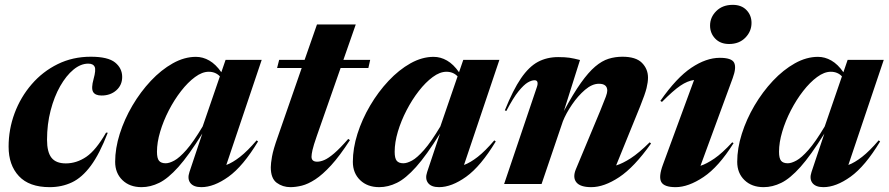

<svg xmlns="http://www.w3.org/2000/svg" viewBox="-20 -759 3666 792"><path d="M344 -496.5Q313 -496.5 283 -471.8Q253 -447 228.2 -403.5Q203.5 -360 188.8 -303.2Q174 -246.5 174 -182.5Q174 -131.5 192.5 -108.2Q211 -85 251.5 -85Q296 -85 336 -112.2Q376 -139.5 417.5 -212L424.5 -211.5Q391 -124.5 354.8 -75.5Q318.5 -26.5 276.8 -6.8Q235 13 185 13Q100.5 13 58 -32.5Q15.5 -78 15.5 -154Q15.5 -225.5 40.2 -292Q65 -358.5 110.5 -411.2Q156 -464 218 -494.5Q280 -525 354.5 -525Q425.5 -525 454.8 -501.2Q484 -477.5 484 -441.5Q484 -408 459.8 -386.5Q435.5 -365 399 -365Q372.5 -365 364 -380Q355.5 -395 366 -433Q376.5 -470.5 370.5 -483.5Q364.5 -496.5 344 -496.5Z M761.5 -49.5 814.5 -208Q758.5 -118 715.8 -70.2Q673 -22.5 636.8 -4.8Q600.5 13 564 13Q515 13 485 -16Q455 -45 455 -91.5Q455 -147 474 -207Q493 -267 526.2 -323.5Q559.5 -380 602.2 -425.5Q645 -471 692.8 -497.8Q740.5 -524.5 788 -524.5Q817 -524.5 843.5 -509.2Q870 -494 893 -461L910.5 -512H1059.5L913.5 -78.5Q939.5 -88 970.2 -112Q1001 -136 1038.5 -180L1044.5 -175.5Q982.5 -73 922.5 -30Q862.5 13 810.5 13Q778.5 13 765.2 -4.2Q752 -21.5 761.5 -49.5ZM627.5 -133Q627.5 -106 636 -95.8Q644.5 -85.5 663.5 -85.5Q678.5 -85.5 699.2 -96.8Q720 -108 748.8 -140.5Q777.5 -173 816 -237.5L887 -444Q869 -463 841 -463Q814 -463 784.5 -441.2Q755 -419.5 727 -383.5Q699 -347.5 676.5 -304Q654 -260.5 640.8 -216Q627.5 -171.5 627.5 -133Z M1287 -198.5Q1273 -158.5 1269 -140.2Q1265 -122 1265 -112.5Q1265 -92 1288.5 -92Q1301.5 -92 1318 -99Q1334.5 -106 1358.2 -126.2Q1382 -146.5 1416.5 -186L1423.5 -181Q1381.5 -116 1346 -77.2Q1310.5 -38.5 1280.5 -19Q1250.5 0.5 1225 6.8Q1199.5 13 1178 13Q1146 13 1121.5 -5Q1097 -23 1097 -69Q1097 -84 1102 -113Q1107 -142 1126 -195L1224.5 -478.5H1123L1131.5 -512H1236.5L1287.5 -658H1447.5L1396.5 -512H1507L1499.5 -478.5H1385Z M1742 -49.5 1795 -208Q1739 -118 1696.2 -70.2Q1653.5 -22.5 1617.2 -4.8Q1581 13 1544.5 13Q1495.5 13 1465.5 -16Q1435.5 -45 1435.5 -91.5Q1435.5 -147 1454.5 -207Q1473.5 -267 1506.8 -323.5Q1540 -380 1582.8 -425.5Q1625.5 -471 1673.2 -497.8Q1721 -524.5 1768.5 -524.5Q1797.5 -524.5 1824 -509.2Q1850.5 -494 1873.5 -461L1891 -512H2040L1894 -78.5Q1920 -88 1950.8 -112Q1981.5 -136 2019 -180L2025 -175.5Q1963 -73 1903 -30Q1843 13 1791 13Q1759 13 1745.8 -4.2Q1732.5 -21.5 1742 -49.5ZM1608 -133Q1608 -106 1616.5 -95.8Q1625 -85.5 1644 -85.5Q1659 -85.5 1679.8 -96.8Q1700.5 -108 1729.2 -140.5Q1758 -173 1796.5 -237.5L1867.5 -444Q1849.5 -463 1821.5 -463Q1794.5 -463 1765 -441.2Q1735.5 -419.5 1707.5 -383.5Q1679.5 -347.5 1657 -304Q1634.5 -260.5 1621.2 -216Q1608 -171.5 1608 -133Z M2068.5 -301 2062.5 -304Q2096.5 -388.5 2129.2 -436.2Q2162 -484 2199 -503.8Q2236 -523.5 2282.5 -523.5Q2311 -523.5 2329.2 -520.8Q2347.5 -518 2372.5 -511.5L2306 -301Q2344.5 -372.5 2376 -416.8Q2407.5 -461 2435.2 -484.5Q2463 -508 2490.2 -516.5Q2517.5 -525 2547.5 -525Q2603 -525 2628 -499.8Q2653 -474.5 2653 -439Q2653 -420 2647 -395.5Q2641 -371 2620.5 -320L2521.5 -76.5Q2548 -84.5 2581.8 -106.2Q2615.5 -128 2660 -172L2665.5 -167Q2596.5 -69.5 2534.2 -28.2Q2472 13 2419 13Q2373.5 13 2357.5 -7Q2341.5 -27 2355.5 -61L2456 -302Q2473.5 -344.5 2479.2 -360.5Q2485 -376.5 2485 -385Q2485 -413.5 2450.5 -413.5Q2422.5 -413.5 2393.2 -388.5Q2364 -363.5 2339.5 -327.5Q2315 -291.5 2302 -259L2214 0H2059.5L2194.5 -399.5Q2199 -412 2197 -420Q2195 -428 2185 -428Q2173 -428 2157 -418.8Q2141 -409.5 2119 -382.5Q2097 -355.5 2068.5 -301Z M2909 -653.5Q2909 -688 2934.8 -713.5Q2960.5 -739 3002.5 -739Q3038.5 -739 3059.2 -717.5Q3080 -696 3080 -664.5Q3080 -629.5 3054.5 -603.5Q3029 -577.5 2987.5 -577.5Q2951.5 -577.5 2930.2 -599.8Q2909 -622 2909 -653.5ZM2714.5 -79.5 2843 -429Q2816 -425.5 2786.5 -405.5Q2757 -385.5 2710.5 -338.5L2704 -343Q2770.5 -438.5 2831.8 -479.5Q2893 -520.5 2949 -520.5Q2998 -520.5 3008.2 -500.5Q3018.5 -480.5 3002.5 -437L2869.5 -75Q2894.5 -83 2926.8 -105Q2959 -127 3000.5 -172L3006 -168.5Q2944.5 -70.5 2882 -28.8Q2819.5 13 2767 13Q2719.5 13 2707.8 -8.2Q2696 -29.5 2714.5 -79.5Z M3327.5 -49.5 3380.5 -208Q3324.5 -118 3281.8 -70.2Q3239 -22.5 3202.8 -4.8Q3166.5 13 3130 13Q3081 13 3051 -16Q3021 -45 3021 -91.5Q3021 -147 3040 -207Q3059 -267 3092.2 -323.5Q3125.5 -380 3168.2 -425.5Q3211 -471 3258.8 -497.8Q3306.5 -524.5 3354 -524.5Q3383 -524.5 3409.5 -509.2Q3436 -494 3459 -461L3476.5 -512H3625.5L3479.5 -78.5Q3505.5 -88 3536.2 -112Q3567 -136 3604.5 -180L3610.5 -175.5Q3548.5 -73 3488.5 -30Q3428.5 13 3376.5 13Q3344.5 13 3331.2 -4.2Q3318 -21.5 3327.5 -49.5ZM3193.5 -133Q3193.5 -106 3202 -95.8Q3210.5 -85.5 3229.5 -85.5Q3244.5 -85.5 3265.2 -96.8Q3286 -108 3314.8 -140.5Q3343.5 -173 3382 -237.5L3453 -444Q3435 -463 3407 -463Q3380 -463 3350.5 -441.2Q3321 -419.5 3293 -383.5Q3265 -347.5 3242.5 -304Q3220 -260.5 3206.8 -216Q3193.5 -171.5 3193.5 -133Z"/></svg>

Font: Newsreader Display
Style: Bold Italic
Weight: 700
Italic angle: -17°
Designer: Hugues Gentile
Foundry: Production Type
Version: Version 1.001